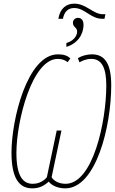

<svg xmlns="http://www.w3.org/2000/svg" viewBox="-20 -1023 630 1053"><path d="M300 -920H325C333 -960 354 -979 387 -979C446 -979 476 -920 541 -920H553L558 -945H543C492 -945 452 -1003 388 -1003C346 -1003 310 -980 300 -920ZM344 -787V-766C403 -783 438 -832 438 -887C438 -908 429 -925 408 -925C393 -925 380 -915 380 -898C380 -888 384 -881 389 -876C396 -869 403 -863 403 -850C403 -825 382 -798 344 -787ZM157 10C197 10 223 -5 247 -27C265 -4 299 10 338 10C506 10 590 -328 590 -555C590 -674 555 -725 484 -725C457 -725 428 -717 407 -704L416 -681C428 -688 450 -700 481 -700C536 -700 563 -654 563 -555C563 -354 489 -15 340 -15C300 -15 274 -33 263 -51L317 -307H291L237 -51C223 -34 198 -15 159 -15C105 -15 70 -59 70 -184C70 -359 156 -700 297 -700C321 -700 339 -692 351 -682L366 -703C349 -718 330 -725 298 -725C130 -725 43 -368 43 -186C43 -47 84 10 157 10Z"/></svg>

Font: Noto Sans ExtraCondensed Thin
Style: Italic
Weight: 100
Width: 2
Italic angle: -12°
Designer: Monotype Design Team
Foundry: Monotype Imaging Inc.
Version: Version 2.013